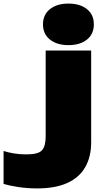

<svg xmlns="http://www.w3.org/2000/svg" viewBox="-207 -869 577 1072"><path d="M302 -587V-74Q302 6 269 64Q236 122 169 152.5Q102 183 0 183Q-54 183 -103.5 175.5Q-153 168 -187 158V-26Q-162 -18 -130.5 -12.5Q-99 -7 -59 -7Q6 -7 27 -29.5Q48 -52 48 -107V-587ZM175 -617Q111 -617 72 -648Q33 -679 33 -733Q33 -787 72 -818Q111 -849 175 -849Q240 -849 278.5 -818Q317 -787 317 -733Q317 -679 278.5 -648Q240 -617 175 -617Z"/></svg>

Font: Bounded
Style: Regular
Weight: 900
Designer: Vlad Churkin
Version: Version 1.0